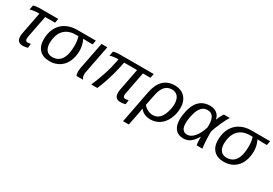

<svg xmlns="http://www.w3.org/2000/svg" viewBox="29 -1423 3573 2517"><g transform="rotate(30 1816.0 -165.0)"><path d="M163 -464Q143 -464 123.5 -462.5Q104 -461 87 -458.5Q70 -456 56.5 -452.5Q43 -449 37 -446L50 -514Q63 -520 89 -524Q115 -528 142 -528H425L413 -464H264L199 -130Q196 -113 196 -99Q196 -59 231 -59Q250 -59 277 -66L270 -1Q228 10 195 10Q107 10 107 -84Q107 -107 112 -132L176 -464Z M599 10Q502 10 447.5 -45.5Q393 -101 393 -201Q393 -273 414 -333Q435 -393 475.5 -436.5Q516 -480 576 -504Q636 -528 714 -528H725H994L982 -464H911L839 -467V-465Q876 -388 876 -309Q876 -237 857 -178Q838 -119 802.5 -77.5Q767 -36 715.5 -13Q664 10 599 10ZM604 -55Q786 -55 786 -333Q786 -401 767 -464H726Q610 -464 545 -390Q514 -353 499.5 -302Q485 -251 485 -200Q485 -131 516 -93Q547 -55 604 -55Z M1082 -68Q1082 -31 1104 0H1007Q994 -19 994 -61Q994 -74 995.5 -87.5Q997 -101 999 -115L1080 -528H1168L1087 -111Q1085 -100 1083.5 -89.5Q1082 -79 1082 -68Z M1675 -99Q1675 -59 1710 -59Q1729 -59 1757 -66L1749 -1Q1707 10 1674 10Q1586 10 1586 -84Q1586 -94 1587.5 -106Q1589 -118 1591 -132L1655 -464H1459Q1448 -407 1437 -359Q1426 -311 1415 -271Q1393 -192 1369.5 -124.5Q1346 -57 1321 0H1229Q1273 -99 1310 -211Q1329 -269 1342.5 -322Q1356 -375 1366 -425L1373 -464Q1333 -464 1296.5 -458.5Q1260 -453 1247 -446L1260 -514Q1273 -520 1299 -524Q1325 -528 1352 -528H1870L1857 -464H1743L1679 -130Q1675 -115 1675 -99Z M2187 -538Q2235 -538 2274 -522.5Q2313 -507 2340 -478.5Q2367 -450 2382 -409.5Q2397 -369 2397 -319Q2397 -232 2362 -153Q2328 -75 2266.5 -32.5Q2205 10 2127 10Q2079 10 2040.5 -6.5Q2002 -23 1970 -60H1968L1959 0L1918 208H1831L1926 -284Q1976 -538 2187 -538ZM2179 -473Q2113 -473 2072.5 -426Q2032 -379 2014 -282L1983 -127Q1995 -112 2011.5 -98.5Q2028 -85 2046.5 -75.5Q2065 -66 2085 -60.5Q2105 -55 2124 -55Q2180 -55 2218 -89Q2257 -122 2280 -191Q2303 -260 2303 -321Q2303 -396 2270 -434.5Q2237 -473 2179 -473Z M2719 -538Q2782 -538 2823 -507Q2864 -476 2874 -419H2875Q2881 -437 2897 -469Q2913 -501 2930 -528H3022Q3008 -508 2991 -475.5Q2974 -443 2954 -397Q2914 -308 2897 -251Q2897 -171 2900.5 -108.5Q2904 -46 2911 0H2824Q2816 -46 2816 -116V-124H2814Q2770 -50 2726 -20Q2682 10 2626 10Q2548 10 2505 -39.5Q2462 -89 2462 -183Q2462 -245 2479 -319Q2496 -390 2529 -441Q2595 -538 2719 -538ZM2721 -473Q2665 -473 2629 -434Q2593 -395 2574 -319Q2554 -241 2554 -179Q2554 -58 2646 -58Q2700 -58 2749.5 -115Q2799 -172 2830 -272L2831 -309Q2831 -390 2803 -431.5Q2775 -473 2721 -473Z M3237 10Q3140 10 3085.5 -45.5Q3031 -101 3031 -201Q3031 -273 3052 -333Q3073 -393 3113.5 -436.5Q3154 -480 3214 -504Q3274 -528 3352 -528H3363H3632L3620 -464H3549L3477 -467V-465Q3514 -388 3514 -309Q3514 -237 3495 -178Q3476 -119 3440.5 -77.5Q3405 -36 3353.5 -13Q3302 10 3237 10ZM3242 -55Q3424 -55 3424 -333Q3424 -401 3405 -464H3364Q3248 -464 3183 -390Q3152 -353 3137.5 -302Q3123 -251 3123 -200Q3123 -131 3154 -93Q3185 -55 3242 -55Z"/></g></svg>

Font: Libra Sans Modern
Style: Italic
Weight: 400
Italic angle: -12°
Foundry: Stefan Peev, Context Ltd
Version: Version 1.000